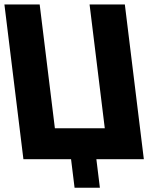

<svg xmlns="http://www.w3.org/2000/svg" viewBox="-31 -722 747 870"><path d="M443.8 -140.7H217.7L148.8 -701.7H-11L75.1 -0.5H234.9H291L306.9 128.7H421.6L405.7 -0.5H461H620.8L534.7 -701.7H374.9Z"/></svg>

Font: Hussar
Style: BdOpOblOne
Weight: 700
Foundry: Cannot Into Space Fonts
Version: Version 2.00